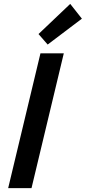

<svg xmlns="http://www.w3.org/2000/svg" viewBox="-20 -967 441 987"><path d="M22 0 188 -693H308L142 0ZM225 -738 178 -792 341 -947 401 -871Z"/></svg>

Font: Ubuntu Sans SemiBold
Style: Italic
Weight: 600
Italic angle: -13.5°
Designer: Dalton Maag Ltd
Foundry: Dalton Maag Ltd
Version: Version 1.006